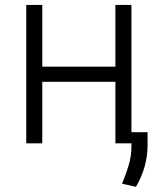

<svg xmlns="http://www.w3.org/2000/svg" viewBox="-20 -565 663 757"><path d="M83.5 0V-545.5H146.7V-302.2H435V-545.5H498.2V-43.7H561.8V11.7Q560.4 95.9 516 171.5L461.3 159.4Q477.3 120.7 487.7 85.2Q498.2 49.7 498.2 12.8V0H435V-242.5H146.7V0Z"/></svg>

Font: Inter P Light
Style: Regular
Weight: 300
Designer: Rasmus Andersson
Foundry: rsms
Version: Version 3.018;git-588b23468